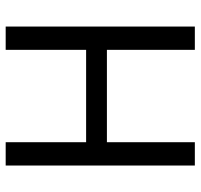

<svg xmlns="http://www.w3.org/2000/svg" viewBox="-35 -671 706 676"><g transform="rotate(-90 318.0 -333.0)"><path d="M155.3 -382.8H480.5V-666H562.5V0H480.5V-309.6H155.3V0H73.2V-666H155.3Z"/></g></svg>

Font: BF_TEXT
Style: Regular
Weight: 400
Foundry: EA DICE
Version: Version 1.404